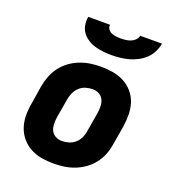

<svg xmlns="http://www.w3.org/2000/svg" viewBox="-135 -846 871 959"><g transform="rotate(20 300.0 -366.0)"><path d="M257 8Q224 8 192.5 2.5Q161 -3 134 -17.5Q107 -32 87 -55.5Q67 -79 57 -108Q47 -137 46.5 -169.5Q46 -202 52 -235L68 -335Q73 -363 83.5 -390Q94 -417 112 -440.5Q130 -464 154 -481.5Q178 -499 205.5 -509.5Q233 -520 260.5 -524Q288 -528 316 -528Q349 -528 380.5 -522.5Q412 -517 439.5 -502.5Q467 -488 487 -464.5Q507 -441 516.5 -412Q526 -383 526.5 -350.5Q527 -318 522 -285L505 -185Q501 -157 490.5 -130Q480 -103 462 -79.5Q444 -56 419.5 -38.5Q395 -21 368 -10.5Q341 0 313 4Q285 8 257 8ZM257 -112Q276 -112 294.5 -117.5Q313 -123 328 -136.5Q343 -150 351 -168Q359 -186 361 -204L378 -304Q381 -323 380.5 -341.5Q380 -360 372.5 -375.5Q365 -391 349.5 -399.5Q334 -408 316 -408Q297 -408 278.5 -402.5Q260 -397 245.5 -383.5Q231 -370 223 -352Q215 -334 212 -316L195 -216Q192 -197 192.5 -178.5Q193 -160 200.5 -144.5Q208 -129 223.5 -120.5Q239 -112 257 -112ZM343 -600Q320 -600 298 -602.5Q276 -605 255.5 -611Q235 -617 217 -628.5Q199 -640 186.5 -656.5Q174 -673 170 -695Q166 -717 170 -740H286Q284 -727 291 -717Q298 -707 309 -702Q320 -697 333 -695.5Q346 -694 359 -694Q372 -694 385 -695.5Q398 -697 411 -702Q424 -707 434 -717Q444 -727 446 -740H562Q558 -717 547 -695Q536 -673 518.5 -656.5Q501 -640 479 -628.5Q457 -617 434.5 -611Q412 -605 389 -602.5Q366 -600 343 -600Z"/></g></svg>

Font: Iosevka Heavy Extended
Style: Italic
Weight: 900
Width: 7
Italic angle: -9°
Monospace: yes
Designer: Belleve Invis
Foundry: Belleve Invis
Version: Version 32.5.0; ttfautohint (v1.8.4)